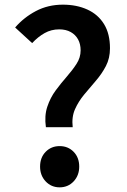

<svg xmlns="http://www.w3.org/2000/svg" viewBox="-20 -790 543 824"><path d="M177 -244Q170 -293 183 -332Q196 -371 219 -402Q242 -433 266.5 -461Q291 -489 308.5 -516Q326 -543 326 -574Q326 -601 315 -621Q304 -641 283.5 -652.5Q263 -664 234 -664Q200 -664 171.5 -648Q143 -632 118 -605L45 -672Q82 -715 134 -742.5Q186 -770 250 -770Q309 -770 355 -749Q401 -728 426.5 -686.5Q452 -645 452 -583Q452 -540 434.5 -506.5Q417 -473 391.5 -443.5Q366 -414 341.5 -384.5Q317 -355 302 -321.5Q287 -288 292 -244ZM236 14Q200 14 176 -11.5Q152 -37 152 -75Q152 -114 176 -138.5Q200 -163 236 -163Q272 -163 296 -138.5Q320 -114 320 -75Q320 -37 296 -11.5Q272 14 236 14Z"/></svg>

Font: Noto Sans KR SemiBold
Style: Regular
Weight: 600
Designer: Ryoko NISHIZUKA  (kana, bopomofo & ideographs); Paul D. Hunt (Latin, Greek & Cyrillic); Sandoll Communications , Soo-you
Foundry: Adobe
Version: Version 2.004-H2;hotconv 1.0.118;makeotfexe 2.5.65603